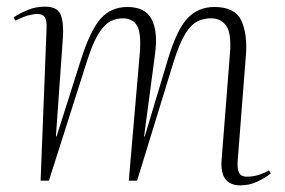

<svg xmlns="http://www.w3.org/2000/svg" viewBox="-20 -543 855 577"><path d="M400 -382Q405 -441 392.5 -464.5Q380 -488 348 -488Q330 -488 312 -479Q294 -470 276.5 -442.5Q259 -415 241 -358L127 0H102L120 -458Q121 -482 114.5 -491.5Q108 -501 92 -501Q80 -501 64 -496.5Q48 -492 26 -481L21 -491Q41 -504 64.5 -513.5Q88 -523 115 -523Q153 -523 162.5 -498.5Q172 -474 169 -430L148 -133H150L224 -366Q252 -453 283 -487.5Q314 -522 363 -522Q416 -522 435.5 -485.5Q455 -449 446 -381L413 -133H415L485 -366Q511 -453 543 -487.5Q575 -522 624 -522Q686 -522 705 -481.5Q724 -441 719 -377L694 -56Q693 -34 699 -23Q705 -12 722 -12Q756 -12 788 -31L794 -22Q778 -9 754 2.5Q730 14 702 14Q672 14 657.5 -4.5Q643 -23 646 -63L671 -382Q676 -441 660.5 -464.5Q645 -488 613 -488Q593 -488 574 -479Q555 -470 537.5 -442.5Q520 -415 502 -358L392 0H367Z"/></svg>

Font: Literata 72pt ExtraLight
Style: Italic
Weight: 200
Italic angle: -2°
Designer: Latin by Veronika Burian and Jose Scaglione. Greek by Irene Vlachou. Cyrillic by Vera Evstafieva
Foundry: TypeTogether
Version: Version 3.002